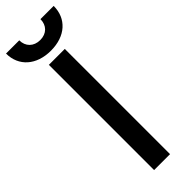

<svg xmlns="http://www.w3.org/2000/svg" viewBox="-307 -891 903 903"><g transform="rotate(-45 144.5 -440.0)"><path d="M-14 -880C-14 -796 49 -740 145 -740C242 -740 303 -796 303 -880H215C215 -839 188 -811 145 -811C102 -811 74 -839 74 -880ZM91 0H197V-700H91Z"/></g></svg>

Font: Fixel Text Medium
Style: Regular
Weight: 500
Width: 4
Designer: AlfaBravo + MacPaw
Foundry: Kyrylo Tkachov, Marchela Mozhyna, Serhii Makarenko, Maria Weinstein, Zakhar Kryvoshyya
Version: Version 1.211